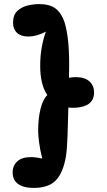

<svg xmlns="http://www.w3.org/2000/svg" viewBox="-20 -815 523 941"><path d="M171 -795Q224 -795 252.5 -773Q281 -751 296 -707Q309 -666 315 -602Q321 -538 318 -434Q337 -437 351 -437Q396 -437 418.5 -416Q441 -395 441 -362Q441 -293 351 -287Q331 -286 315 -288Q313 -214 311 -150.5Q309 -87 303 -48Q290 30 254.5 68Q219 106 145 106Q95 106 68.5 86.5Q42 67 42 30Q42 -3 64.5 -24Q87 -45 132 -45Q144 -45 159 -43Q174 -41 187 -38Q176 -82 171.5 -117.5Q167 -153 167 -174Q167 -234 178.5 -281Q190 -328 212 -349Q177 -400 177 -492Q177 -540 184.5 -582.5Q192 -625 205 -660Q185 -649 162 -642.5Q139 -636 118 -636Q83 -636 63.5 -654Q44 -672 44 -704Q44 -742 65 -761.5Q86 -781 115.5 -788Q145 -795 171 -795Z"/></svg>

Font: DynaPuff Condensed Medium
Style: Regular
Weight: 500
Width: 3
Designer: Toshi Omagari, Jennifer Daniel
Foundry: Google Fonts
Version: Version 2.000; ttfautohint (v1.8.4.7-5d5b)